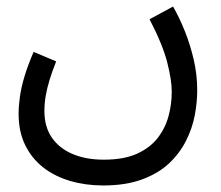

<svg xmlns="http://www.w3.org/2000/svg" viewBox="-20 -338 676 588"><path d="M37 11Q37 -13 41 -42Q45 -71 55.5 -105.5Q66 -140 83 -179L152 -150Q140 -120 132 -94Q124 -68 120 -44.5Q116 -21 116 2Q116 50 138.5 83Q161 116 202 133.5Q243 151 298 151Q359 151 399 133Q439 115 462.5 85Q486 55 496 18Q506 -19 506 -57Q506 -93 492 -147.5Q478 -202 438 -279L510 -318Q530 -283 546.5 -241.5Q563 -200 573.5 -154.5Q584 -109 584 -61Q584 -25 576.5 15Q569 55 549.5 93.5Q530 132 497.5 162.5Q465 193 415 211.5Q365 230 296 230Q242 230 194.5 216Q147 202 112 174.5Q77 147 57 106Q37 65 37 11Z"/></svg>

Font: Noto Sans Arabic SemiCondensed
Style: Regular
Weight: 400
Width: 4
Designer: Monotype Design Team, Nadine Chahine, Nizar Qandah and Khaled Hosny
Foundry: Monotype Imaging Inc.
Version: Version 2.012